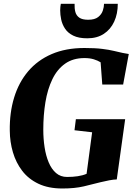

<svg xmlns="http://www.w3.org/2000/svg" viewBox="-20 -1012 736 1040"><path d="M318 9Q242 9 188 -16.8Q134 -42.5 100.2 -86.8Q66.5 -131 50 -187Q33.5 -243 33 -304Q31.5 -401.5 56.5 -483.5Q81.5 -565.5 132.5 -625.8Q183.5 -686 259.8 -719Q336 -752 437 -752Q495.5 -752 533.5 -747.2Q571.5 -742.5 597.2 -736.2Q623 -730 643.5 -725.5Q652 -724 660.2 -722.5Q668.5 -721 677.5 -719.5L647 -554H534L525 -674.5Q510 -684 488 -690.8Q466 -697.5 437.5 -697.5Q375.5 -697.5 332.5 -667Q289.5 -636.5 263.5 -582.5Q237.5 -528.5 226 -458.5Q214.5 -388.5 214.5 -309.5Q214.5 -260.5 221.5 -214.5Q228.5 -168.5 243.8 -132.2Q259 -96 283.5 -74.8Q308 -53.5 343.5 -53.5Q374.5 -53.5 401.2 -57.5Q428 -61.5 449 -70.5L479 -295.5L383.5 -306.5L391 -366.5H658L612.5 -40Q596.5 -40 571.2 -35.2Q546 -30.5 524.5 -25Q482.5 -14 433.8 -2.5Q385 9 318 9ZM453 -804.5Q406 -804.5 376.8 -819Q347.5 -833.5 332.2 -856.8Q317 -880 311.5 -906Q306 -932 306 -956Q306 -966 307 -975Q308 -984 309.5 -991.5H384Q383 -966.5 388.2 -947Q393.5 -927.5 409.8 -916.2Q426 -905 457.5 -905Q493 -905 511.5 -919.5Q530 -934 536.8 -954.2Q543.5 -974.5 543.5 -991.5H618Q618 -937 598.5 -894.8Q579 -852.5 542.2 -828.5Q505.5 -804.5 453 -804.5Z"/></svg>

Font: Merriweather 48pt Black
Style: Italic
Weight: 900
Italic angle: -7.8°
Version: Version 2.101